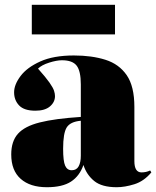

<svg xmlns="http://www.w3.org/2000/svg" viewBox="-20 -769 653 803"><path d="M176 14Q106 14 66.5 -21Q27 -56 27 -123Q27 -178 55 -209.5Q83 -241 146.5 -257Q210 -273 318 -280V-416Q318 -472 300.5 -494.5Q283 -517 239 -517Q217 -517 185.5 -507Q154 -497 139 -482Q172 -445 187 -423.5Q202 -402 206 -389.5Q210 -377 210 -367Q210 -342 189 -324Q168 -306 128 -306Q81 -306 60 -328Q39 -350 39 -383Q39 -415 66 -451Q93 -487 148.5 -512Q204 -537 289 -537Q364 -537 421 -519Q478 -501 510 -454.5Q542 -408 542 -322V-95Q542 -48 572 -48Q591 -48 608 -56L613 -48Q582 -11 542 1.5Q502 14 468 14Q406 14 374 -12Q342 -38 329 -79Q313 -33 277 -9.5Q241 14 176 14ZM280 -57Q300 -57 309 -73.5Q318 -90 318 -118V-264Q274 -260 259 -236Q244 -212 244 -147Q244 -95 252.5 -76Q261 -57 280 -57ZM113 -625V-749H461V-625Z"/></svg>

Font: Literata 72pt Black
Style: Regular
Weight: 900
Designer: Latin by Veronika Burian and Jose Scaglione. Greek by Irene Vlachou. Cyrillic by Vera Evstafieva.
Foundry: TypeTogether
Version: Version 3.002